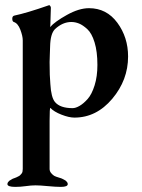

<svg xmlns="http://www.w3.org/2000/svg" viewBox="-20 -446 556 751"><path d="M69 215V-288Q69 -305 59.5 -330Q50 -355 34 -360Q28 -362 28 -373Q28 -383 36 -385Q84 -395 170 -425Q171 -425 171.5 -425.5Q172 -426 172 -426Q174 -426 176.5 -422.5Q179 -419 179 -416Q179 -410 178 -385Q177 -360 177 -350Q177 -348 176.5 -344Q176 -340 176 -340Q194 -361 241.5 -387.5Q289 -414 328 -414Q397 -414 439 -357Q481 -300 481 -225Q481 -133 419 -59.5Q357 14 271 14Q250 14 220.5 2.5Q191 -9 177 -24Q174 -24 174 27V215Q174 224 180.5 231.5Q187 239 192.5 242Q198 245 210 248.5Q222 252 223 253Q225 254 230 256.5Q235 259 237.5 261Q240 263 242.5 266.5Q245 270 245 274Q245 285 218 285Q198 285 167 282Q136 279 119 279Q102 279 81 282Q60 285 40 285Q9 285 9 274Q9 270 11.5 266.5Q14 263 16.5 261Q19 259 24 256.5Q29 254 30 253Q32 252 37 250.5Q42 249 44.5 247.5Q47 246 51.5 244Q56 242 58.5 239.5Q61 237 64 233.5Q67 230 68 225.5Q69 221 69 215ZM264 -23Q276 -23 291.5 -32Q307 -41 323 -59Q339 -77 350 -112Q361 -147 361 -192Q361 -244 350 -280Q339 -316 321.5 -332Q304 -348 289 -354Q274 -360 259 -360Q225 -360 195 -332Q177 -314 176 -264Q176 -257 175 -236Q174 -215 174 -203Q174 -147 177 -117Q180 -65 195 -47Q215 -23 264 -23Z"/></svg>

Font: EB Garamond 12
Style: Bold
Weight: 700
Version: Version 0.016